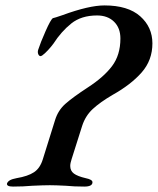

<svg xmlns="http://www.w3.org/2000/svg" viewBox="-20 -684 582 708"><path d="M6 -8Q9 -15 17 -19.5Q25 -24 41 -27Q83 -34 105.5 -49Q128 -64 138 -97L183 -241Q194 -277 221 -301Q248 -325 303 -361Q362 -399 393 -440Q424 -481 424 -542Q424 -581 400.5 -604Q377 -627 338 -627Q280 -627 243 -597.5Q206 -568 177 -523Q169 -512 157 -499Q145 -486 135 -479Q131 -477 130 -477Q124 -477 121 -484.5Q118 -492 121 -501Q129 -526 148 -569Q167 -612 175 -617Q181 -618 210 -628Q308 -664 365 -664Q452 -664 497 -624Q542 -584 542 -524Q542 -462 502.5 -417Q463 -372 395 -334Q349 -307 322 -282Q295 -257 283 -220L244 -97Q239 -82 239 -72Q239 -54 252.5 -44Q266 -34 296 -27Q321 -22 321 -12Q321 4 291 4Q253 4 223 1Q185 -1 164 -1Q141 -1 99 1Q66 4 28 4Q3 4 6 -8Z"/></svg>

Font: EB Garamond Medium
Style: Italic
Weight: 500
Italic angle: -17.2°
Designer: Georg Duffner and Octavio Pardo
Foundry: Georg Duffner
Version: Version 1.000